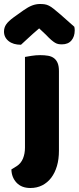

<svg xmlns="http://www.w3.org/2000/svg" viewBox="-64 -764 394 961"><path d="M19 68Q41 54 51 29.5Q61 5 61 -25V-479Q72 -481 93.5 -484.5Q115 -488 137 -488Q159 -488 176.5 -485Q194 -482 206 -473Q218 -464 224.5 -448.5Q231 -433 231 -408V-9Q231 33 221 67Q211 101 192.5 125.5Q174 150 147.5 163.5Q121 177 88 177Q44 177 19 150.5Q-6 124 -7 84ZM132 -622Q98 -593 79 -575Q60 -557 41 -540Q2 -540 -21 -558.5Q-44 -577 -44 -606Q-44 -626 -33 -642Q-22 -658 4 -677L53 -712Q77 -729 96.5 -736.5Q116 -744 136 -744Q149 -744 159.5 -742.5Q170 -741 181 -735.5Q192 -730 205 -719.5Q218 -709 238 -692L308 -630Q309 -625 309.5 -621Q310 -617 310 -612Q310 -581 293.5 -561.5Q277 -542 246 -542Q236 -542 228 -543.5Q220 -545 211.5 -550Q203 -555 192 -564.5Q181 -574 166 -590Z"/></svg>

Font: Baloo Bhaina
Style: Regular
Weight: 400
Designer: Manish Minz, Shuchita Grover and Ek Type
Foundry: Ek Type
Version: Version 1.443;PS 1.000;hotconv 16.6.51;makeotf.lib2.5.65220;